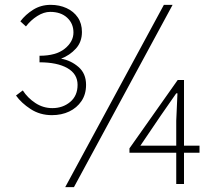

<svg xmlns="http://www.w3.org/2000/svg" viewBox="-20 -759 897 792"><path d="M194 -284Q145 -284 106.5 -309Q68 -334 46 -365L74 -386Q94 -355 126 -334Q158 -313 196 -313Q239 -313 269.5 -338.5Q300 -364 300 -409Q300 -454 258 -478Q216 -502 143 -502V-529Q211 -529 247 -558Q283 -587 283 -625Q283 -662 257 -686Q231 -710 187 -710Q161 -710 134 -693Q107 -676 87 -650L64 -671Q85 -699 117 -719Q149 -739 189 -739Q225 -739 254.5 -725.5Q284 -712 301 -687Q318 -662 318 -627Q318 -586 293 -558.5Q268 -531 232 -517Q272 -510 303.5 -483Q335 -456 335 -409Q335 -370 316 -342Q297 -314 265.5 -299Q234 -284 194 -284ZM249 13 656 -739H692L285 13ZM707 0V-261L712 -374H707L643 -282L559 -158H803V-129H514V-147L713 -429H739V0Z"/></svg>

Font: Noto Sans JP Thin Thin
Style: Regular
Weight: 250
Version: Version 2.004-H2;hotconv 1.0.118;makeotfexe 2.5.65603